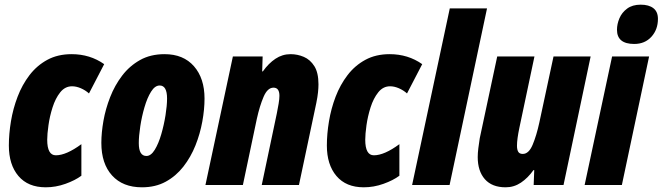

<svg xmlns="http://www.w3.org/2000/svg" viewBox="-20 -796 2851 826"><path d="M176.8 9.8Q100.6 9.8 59.3 -38.8Q18.1 -87.4 18.1 -169.9Q18.1 -219.7 27.1 -274.2Q36.1 -328.6 55.7 -379.9Q75.2 -431.2 106.9 -472.7Q138.7 -514.2 183.6 -538.6Q228.5 -563 288.1 -563Q367.2 -563 428.2 -520L362.8 -394Q347.7 -407.7 327.9 -416.3Q308.1 -424.8 290 -424.8Q259.8 -424.8 239 -398.7Q218.3 -372.6 206.1 -334Q193.8 -295.4 188.5 -257.1Q183.1 -218.8 183.1 -194.8Q183.1 -127.9 220.2 -127.9Q265.1 -127.9 330.1 -175.8V-40Q303.2 -20 261.5 -5.1Q219.7 9.8 176.8 9.8Z M590.8 9.8Q508.3 9.8 462.2 -41Q416 -91.8 416 -181.2Q416 -224.6 425 -276.1Q434.1 -327.6 453.9 -378.2Q473.6 -428.7 505.4 -470.5Q537.1 -512.2 582.3 -537.6Q627.4 -563 688 -563Q769 -563 814.5 -511Q859.9 -459 859.9 -372.1Q859.9 -325.2 850.3 -272.7Q840.8 -220.2 820.8 -170.2Q800.8 -120.1 769 -79.3Q737.3 -38.6 693.1 -14.4Q648.9 9.8 590.8 9.8ZM609.9 -125Q629.4 -125 645.8 -151.6Q662.1 -178.2 673.8 -218.5Q685.5 -258.8 692.1 -300.5Q698.7 -342.3 698.7 -372.1Q698.7 -428.2 667 -428.2Q646.5 -428.2 629.9 -401.6Q613.3 -375 601.6 -334.7Q589.8 -294.4 583.5 -252.4Q577.1 -210.4 577.1 -180.2Q577.1 -125 609.9 -125Z M863.8 0 981.9 -553.2H1109.9L1107.9 -488.8H1110.8Q1135.3 -523.4 1165 -543.2Q1194.8 -563 1230 -563Q1259.8 -563 1287.1 -551.3Q1314.5 -539.6 1332.3 -511.5Q1350.1 -483.4 1350.1 -433.1Q1350.1 -418 1348.1 -398.7Q1346.2 -379.4 1340.8 -353L1266.1 0H1106L1170.9 -308.1Q1175.3 -329.6 1178.7 -350.1Q1182.1 -370.6 1182.1 -383.8Q1182.1 -418.9 1156.7 -418.9Q1130.9 -418.9 1114 -379.6Q1097.2 -340.3 1085 -285.2L1024.9 0Z M1544.9 9.8Q1468.8 9.8 1427.5 -38.8Q1386.2 -87.4 1386.2 -169.9Q1386.2 -219.7 1395.3 -274.2Q1404.3 -328.6 1423.8 -379.9Q1443.4 -431.2 1475.1 -472.7Q1506.8 -514.2 1551.8 -538.6Q1596.7 -563 1656.2 -563Q1735.4 -563 1796.4 -520L1731 -394Q1715.8 -407.7 1696 -416.3Q1676.3 -424.8 1658.2 -424.8Q1627.9 -424.8 1607.2 -398.7Q1586.4 -372.6 1574.2 -334Q1562 -295.4 1556.6 -257.1Q1551.3 -218.8 1551.3 -194.8Q1551.3 -127.9 1588.4 -127.9Q1633.3 -127.9 1698.2 -175.8V-40Q1671.4 -20 1629.6 -5.1Q1587.9 9.8 1544.9 9.8Z M1752.9 0 1915 -759.8H2075.2L1914.1 0Z M2155.3 9.8Q2096.7 9.8 2065.9 -25.1Q2035.2 -60.1 2035.2 -120.1Q2035.2 -137.2 2037.8 -158.2Q2040.5 -179.2 2043.9 -201.2L2119.1 -553.2H2279.3L2214.4 -246.1Q2204.1 -197.3 2204.1 -168.9Q2204.1 -152.3 2209.5 -143.1Q2214.8 -133.8 2229 -133.8Q2254.9 -133.8 2271.5 -173.3Q2288.1 -212.9 2300.3 -269L2361.3 -553.2H2521L2404.3 0H2275.9L2278.3 -64H2274.9Q2251 -30.3 2221.2 -10.3Q2191.4 9.8 2155.3 9.8Z M2708.5 -606.9Q2634.3 -606.9 2634.3 -668Q2634.3 -692.4 2644.8 -717.3Q2655.3 -742.2 2678 -759Q2700.7 -775.9 2736.3 -775.9Q2771.5 -775.9 2791 -760.7Q2810.5 -745.6 2810.5 -714.8Q2810.5 -668.9 2782.5 -637.9Q2754.4 -606.9 2708.5 -606.9ZM2495.1 0 2613.3 -553.2H2772.5L2655.3 0Z"/></svg>

Font: Open Sans Condensed ExtraBold
Style: Italic
Weight: 800
Width: 3
Italic angle: -12°
Designer: Monotype Design Team
Foundry: Monotype Imaging Inc.
Version: Version 3.003; ttfautohint (v1.8.4)